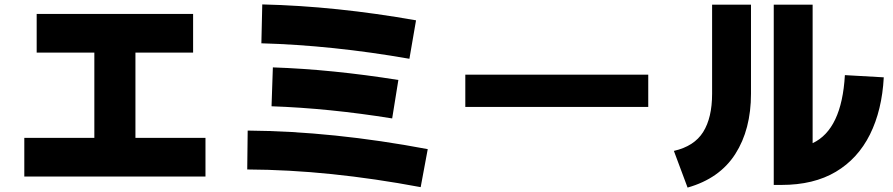

<svg xmlns="http://www.w3.org/2000/svg" viewBox="-20 -791 4040 869"><path d="M90 8V-167H407V-553H146V-728H854V-553H593V-167H910V8Z M1863 -699 1833 -525Q1484 -586 1163 -595L1167 -771Q1336 -767 1509 -749Q1682 -731 1863 -699ZM1783 -429 1755 -255Q1469 -301 1209 -310L1215 -486Q1482 -477 1783 -429ZM1916 -116 1884 56Q1676 17 1481.5 -3Q1287 -23 1099 -24L1101 -200Q1487 -197 1916 -116Z M2914 -453V-307H2086V-453Z M3092 58 3030 -108Q3122 -129 3162.5 -193.5Q3203 -258 3203 -367V-770H3379V-367Q3379 -205 3308 -94Q3237 17 3092 58ZM3804 -451 3980 -441Q3972 -292 3917.5 -182.5Q3863 -73 3763 -13.5Q3663 46 3517 46H3482V-770H3658V-143Q3790 -205 3804 -451Z"/></svg>

Font: Murecho Black
Style: Regular
Weight: 900
Designer: Neil Summerour
Foundry: Positype
Version: Version 1.010; ttfautohint (v1.8.3)